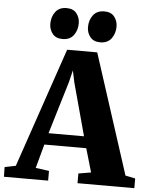

<svg xmlns="http://www.w3.org/2000/svg" viewBox="-93 -1032 866 1084"><g transform="rotate(5 340.0 -490.0)"><path d="M32 -67.5 263.5 -745.5H434L653.5 -66.5L709.5 -55V0H387.5V-55L458.5 -67L419.5 -201H182L145 -65.5L221 -55V0H-29.5L-30.5 -55ZM401 -267 320 -565 306 -632 289.5 -564.5 200 -267ZM231 -803.5Q194 -803.5 175 -827.5Q156 -851.5 156 -883.5Q156 -923 177.2 -951.2Q198.5 -979.5 240 -979.5H241Q278.5 -979.5 297.2 -955.5Q316 -931.5 316 -899.5Q316 -861 295 -832.2Q274 -803.5 232 -803.5ZM445 -803.5Q407.5 -803.5 388.5 -827.5Q369.5 -851.5 369.5 -883.5Q369.5 -923 391 -951.2Q412.5 -979.5 453.5 -979.5H454.5Q492.5 -979.5 511.2 -955.5Q530 -931.5 530 -899.5Q530 -861 508.8 -832.2Q487.5 -803.5 446 -803.5Z"/></g></svg>

Font: Merriweather 48pt Black
Style: Regular
Weight: 900
Version: Version 2.100